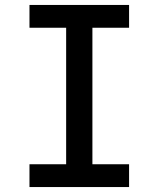

<svg xmlns="http://www.w3.org/2000/svg" viewBox="-20 -755 640 775"><path d="M99 0V-92H247V-643H99V-735H501V-643H353V-92H501V0Z"/></svg>

Font: Iosevka Custom SmBdEx
Style: Regular
Weight: 600
Width: 7
Monospace: yes
Designer: Belleve Invis
Foundry: Belleve Invis
Version: Version 11.2.4; ttfautohint (v1.8.4)